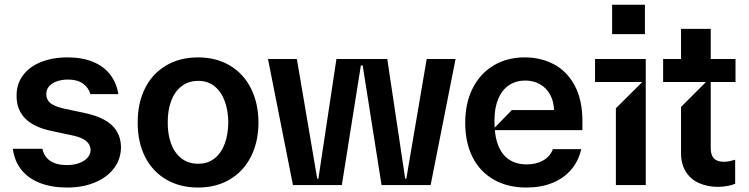

<svg xmlns="http://www.w3.org/2000/svg" viewBox="-20 -801 3240 831"><path d="M270.6 10.7Q203.5 10.7 153.2 -8.9Q103 -28.4 72.8 -65.9Q42.6 -103.3 35.5 -157H163.4Q171.2 -121.8 198.5 -104Q225.9 -86.3 270.6 -86.6Q300.1 -86.6 323 -95.2Q345.9 -103.7 358.8 -118.4Q371.8 -133.2 372.2 -152Q371.4 -175.1 353.3 -190.3Q335.2 -205.6 298.3 -213.8L205.3 -233.7Q127.1 -249.6 89.1 -288.2Q51.1 -326.7 51.8 -387.1Q51.5 -436.8 79 -474.4Q106.5 -512.1 156.8 -532.3Q207 -552.6 272.7 -552.6Q335.9 -552.6 382.5 -533.4Q429 -514.2 456.7 -478.5Q484.4 -442.8 492.2 -393.5H371.4Q363.6 -421.2 339.3 -438.9Q315 -456.7 274.1 -456.7Q247.5 -456.7 225.7 -448.9Q203.8 -441.1 191.9 -426.7Q180 -412.3 180.4 -394.2Q179.7 -370.4 197.6 -355.3Q215.6 -340.2 257.1 -331L350.1 -311.1Q427.2 -294.4 465.2 -258Q503.2 -221.6 503.6 -163.4Q503.2 -112.2 473.5 -72.8Q443.9 -33.4 391 -11.4Q338.1 10.7 270.6 10.7Z M837.4 10.7Q758.2 10.7 698.7 -24.5Q639.2 -59.7 607.4 -123.2Q575.6 -186.8 576 -270.6Q575.6 -354.4 607.4 -418.3Q639.2 -482.2 698.7 -517.4Q758.2 -552.6 837.4 -552.6Q915.8 -552.6 975 -517.4Q1034.1 -482.2 1066.2 -418.3Q1098.4 -354.4 1098.7 -270.6Q1098.4 -186.8 1066.2 -123.2Q1034.1 -59.7 975 -24.5Q915.8 10.7 837.4 10.7ZM838.1 -92.3Q880 -92.3 909.1 -115.8Q938.2 -139.2 952.9 -179.7Q967.7 -220.2 968 -271.3Q967.7 -322.1 952.9 -362.7Q938.2 -403.4 909.1 -427.2Q880 -451 838.1 -451Q795.1 -451 765.1 -427.2Q735.1 -403.4 720.3 -362.7Q705.6 -322.1 706 -271.3Q705.6 -220.2 720.3 -179.7Q735.1 -139.2 764.9 -115.8Q794.7 -92.3 838.1 -92.3Z M1247.9 0 1139.9 -545.5H1264.9L1353 -27.7H1358L1436.1 -545.5H1656.2L1733.7 -27.7H1738.6L1826.7 -545.5H1951.7L1843.8 0H1631.4L1549.7 -517.8H1541.9L1459.5 0Z M2258.5 10.7Q2176.8 10.7 2116.8 -23.8Q2056.8 -58.2 2025 -121.4Q1993.3 -184.7 1993.6 -269.9Q1993.3 -353.3 2025 -417.4Q2056.8 -481.5 2115.4 -517Q2174 -552.6 2251.4 -552.6Q2321 -552.6 2377.5 -522.7Q2433.9 -492.9 2467.3 -430.9Q2500.7 -369 2500.7 -277V-237.9H2110.8L2195.3 -324.6H2377.8Q2377.1 -361.2 2361.5 -390.4Q2345.9 -419.7 2317.6 -436.1Q2289.4 -452.4 2253.6 -452.4Q2213.1 -452.4 2182.9 -432.2Q2152.7 -411.9 2136.4 -372.9Q2120 -333.8 2120 -279.1Q2119.7 -213.4 2136.5 -171.3Q2153.4 -129.3 2184.7 -109.4Q2215.9 -89.5 2259.9 -89.5Q2301.5 -89.5 2331.3 -106.7Q2361.2 -123.9 2372.9 -155.5H2495.7Q2484 -103.7 2451.9 -66.4Q2419.7 -29.1 2370.6 -9.2Q2321.4 10.7 2258.5 10.7Z M2645.6 0V-332.4L2759.9 -446H2555.4V-545.5H2774.9V0ZM2629.3 -653.4V-780.5H2771.3V-653.4Z M3086.6 7.8Q3040.8 7.5 3004.4 -9.1Q2968 -25.6 2947.4 -59.3Q2926.8 -93 2927.6 -142.8V-338.1L3035.5 -446L2927.6 -483.7V-676.1H3056.1V-164.1Q3055.8 -139.2 3063 -125.4Q3070.3 -111.5 3083.3 -106.2Q3096.2 -100.9 3114.3 -100.9Q3125.7 -100.9 3136 -103Q3146.3 -105.1 3161.2 -109.4H3161.9V-5.7Q3151.6 -0.7 3131.6 3.4Q3111.5 7.5 3086.6 7.8ZM2850.1 -446V-545.5H3163.4V-446Z"/></svg>

Font: Riot Sans
Style: Regular
Weight: 400
Designer: Rasmus Andersson
Foundry: rsms
Version: Version 3.005